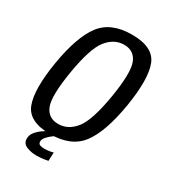

<svg xmlns="http://www.w3.org/2000/svg" viewBox="-178 -695 818 914"><g transform="rotate(30 231.0 -238.0)"><path d="M174 4.5Q56.5 4.5 28.5 -68.5Q0.5 -141.5 26 -298.5Q52.5 -457.5 106.5 -529.2Q160.5 -601 276 -601Q393.5 -601 421.5 -528.5Q449.5 -456 424 -298.5Q397.5 -139.5 343.5 -67.5Q289.5 4.5 174 4.5ZM182.5 -56.5Q237 -56.5 276 -105.5Q315 -154.5 339 -298Q362.5 -441 342.5 -490.8Q322.5 -540.5 268 -540.5Q213 -540.5 174 -491.2Q135 -442 111 -298Q87.5 -155.5 107.5 -106Q127.5 -56.5 182.5 -56.5ZM167 125.5Q139 125.5 113.8 115.2Q88.5 105 88.5 78Q88.5 57 103.2 39.8Q118 22.5 134.5 11.8Q151 1 155.5 0H200.5Q198 1.5 185.8 10.5Q173.5 19.5 162 32.5Q150.5 45.5 150.5 58Q150.5 70.5 160 74.5Q169.5 78.5 185 78.5Q198 78.5 212.2 76.2Q226.5 74 233 71.5L231 118.5Q226.5 120 207.2 122.8Q188 125.5 167 125.5Z"/></g></svg>

Font: Anybody
Style: Italic
Weight: 400
Italic angle: -10°
Designer: Tyler Finck
Foundry: Etcetera Type Company
Version: Version 1.010; ttfautohint (v1.8.3) -l 8 -r 50 -G 200 -x 14 